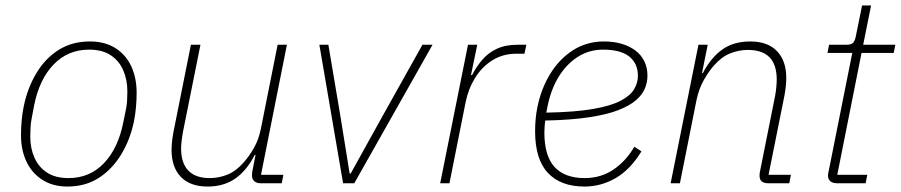

<svg xmlns="http://www.w3.org/2000/svg" viewBox="-20 -672 3303 704"><path d="M227 12Q174 12 135.5 -12.5Q97 -37 77 -79.5Q57 -122 57 -176Q57 -204 59.5 -230.5Q62 -257 67 -282Q81 -350 113.5 -404Q146 -458 195 -489Q244 -520 310 -520Q364 -520 402.5 -496Q441 -472 461 -429.5Q481 -387 481 -332Q481 -305 478.5 -278Q476 -251 471 -226Q457 -159 424 -105Q391 -51 342 -19.5Q293 12 227 12ZM231 -19Q309 -19 361 -73.5Q413 -128 432 -223L442 -272Q445 -287 446 -303.5Q447 -320 447 -337Q447 -379 432 -414Q417 -449 386 -469.5Q355 -490 307 -490Q229 -490 176.5 -435.5Q124 -381 105 -285L96 -237Q93 -222 92 -205.5Q91 -189 91 -171Q91 -129 106 -94.5Q121 -60 152 -39.5Q183 -19 231 -19Z M680 -508H715L651 -189Q648 -173 646 -155.5Q644 -138 644 -128Q644 -74 670.5 -46.5Q697 -19 749 -19Q782 -19 813.5 -31.5Q845 -44 873 -76Q893 -98 911 -129.5Q929 -161 937 -202L998 -508H1032L937 -31H1019L1013 0H937Q921 0 912.5 -7.5Q904 -15 904 -29Q904 -34 904.5 -38.5Q905 -43 906 -48L917 -104H914Q885 -47 843 -17.5Q801 12 741 12Q677 12 643 -23.5Q609 -59 609 -123Q609 -137 611 -154.5Q613 -172 616 -188Z M1279 0H1238L1151 -508H1184L1228 -247L1262 -36H1266L1383 -247L1529 -508H1566Z M1628 0H1594L1696 -508H1730L1707 -397H1711Q1727 -428 1749 -453.5Q1771 -479 1802.5 -493.5Q1834 -508 1879 -508H1910L1903 -475H1873Q1824 -475 1785.5 -451Q1747 -427 1722 -386.5Q1697 -346 1687 -296Z M2123 12Q2036 12 1989 -38Q1942 -88 1942 -191Q1942 -213 1944 -235Q1946 -257 1950 -277Q1964 -347 1998 -402Q2032 -457 2082 -488.5Q2132 -520 2195 -520Q2230 -520 2259 -511.5Q2288 -503 2309.5 -487Q2331 -471 2342.5 -447.5Q2354 -424 2354 -394Q2354 -371 2345 -348.5Q2336 -326 2313 -305.5Q2290 -285 2248 -268.5Q2206 -252 2140 -242Q2074 -232 1979 -230Q1978 -222 1977 -208.5Q1976 -195 1976 -187Q1976 -100 2013.5 -59.5Q2051 -19 2124 -19Q2183 -19 2229 -50Q2275 -81 2306 -134L2332 -117Q2291 -50 2237.5 -19Q2184 12 2123 12ZM2191 -490Q2139 -490 2097 -462.5Q2055 -435 2027 -388Q1999 -341 1987 -279L1983 -259Q2089 -261 2155 -272.5Q2221 -284 2256.5 -303Q2292 -322 2305.5 -345.5Q2319 -369 2319 -394Q2319 -439 2287.5 -464.5Q2256 -490 2191 -490Z M2473 0H2439L2541 -508H2575L2554 -404H2557Q2587 -461 2628.5 -490.5Q2670 -520 2731 -520Q2795 -520 2829 -484.5Q2863 -449 2863 -386Q2863 -371 2861 -353.5Q2859 -336 2856 -320L2798 -31H2880L2874 0H2797Q2782 0 2773.5 -6.5Q2765 -13 2765 -28Q2765 -33 2765.5 -37Q2766 -41 2767 -45L2822 -320Q2825 -336 2826.5 -353Q2828 -370 2828 -380Q2828 -435 2801.5 -462Q2775 -489 2722 -489Q2690 -489 2658 -476.5Q2626 -464 2598 -432Q2580 -412 2561.5 -380Q2543 -348 2534 -306Z M3154 0H3051Q3033 0 3024.5 -7.5Q3016 -15 3016 -29Q3016 -34 3017 -38.5Q3018 -43 3019 -47L3105 -478H3014L3020 -508H3084Q3102 -508 3108.5 -515.5Q3115 -523 3118 -539L3141 -652H3174L3145 -508H3263L3257 -478H3139L3050 -31H3160Z"/></svg>

Font: IBM Plex Sans ExtraLight
Style: Italic
Weight: 250
Italic angle: -11.31°
Designer: Mike Abbink, Paul van der Laan, Pieter van Rosmalen
Foundry: Bold Monday
Version: Version 3.201